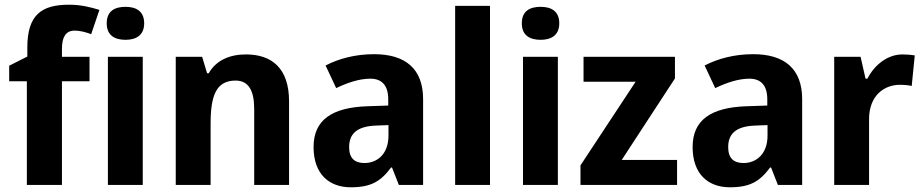

<svg xmlns="http://www.w3.org/2000/svg" viewBox="-20 -785 3918 815"><path d="M360 -440V-544H243V-579C243 -625 258 -655 296 -655C324 -655 347 -647 367 -640L402 -743C366 -754 325 -765 273 -765C156 -765 96 -722 96 -583V-545L19 -506V-440H94V0H243V-440ZM513 -756C468 -756 433 -739 433 -686C433 -634 468 -616 513 -616C556 -616 592 -634 592 -686C592 -739 556 -756 513 -756ZM586 -544H438V0H586Z M1024 -554C956 -554 898 -530 866 -474H859L838 -544H726V0H874V-260C874 -378 897 -443 980 -443C1034 -443 1059 -402 1059 -323V0H1207V-355C1207 -495 1134 -554 1024 -554Z M1568 -555C1488 -555 1418 -536 1362 -507L1407 -411C1455 -434 1505 -451 1552 -451C1599 -451 1628 -425 1628 -363V-337L1540 -334C1388 -329 1311 -275 1311 -161C1311 -44 1379 10 1469 10C1555 10 1596 -15 1640 -74H1644L1673 0H1776V-364C1776 -493 1701 -555 1568 -555ZM1629 -254V-209C1629 -133 1583 -93 1527 -93C1488 -93 1462 -111 1462 -160C1462 -214 1491 -249 1577 -252Z M2060 0V-760H1912V0Z M2275 -756C2230 -756 2195 -739 2195 -686C2195 -634 2230 -616 2275 -616C2318 -616 2354 -634 2354 -686C2354 -739 2318 -756 2275 -756ZM2348 -544H2200V0H2348Z M2854 0V-106H2619L2845 -452V-544H2457V-438H2678L2444 -83V0Z M3177 -555C3097 -555 3027 -536 2971 -507L3016 -411C3064 -434 3114 -451 3161 -451C3208 -451 3237 -425 3237 -363V-337L3149 -334C2997 -329 2920 -275 2920 -161C2920 -44 2988 10 3078 10C3164 10 3205 -15 3249 -74H3253L3282 0H3385V-364C3385 -493 3310 -555 3177 -555ZM3238 -254V-209C3238 -133 3192 -93 3136 -93C3097 -93 3071 -111 3071 -160C3071 -214 3100 -249 3186 -252Z M3811 -554C3746 -554 3691 -508 3662 -451H3654L3633 -544H3521V0H3669V-279C3669 -383 3737 -425 3799 -425C3820 -425 3839 -423 3850 -420L3863 -550C3851 -552 3828 -554 3811 -554Z"/></svg>

Font: Noto Sans Display
Style: Bold
Weight: 700
Designer: Monotype Design Team
Foundry: Monotype Imaging Inc.
Version: Version 1.900